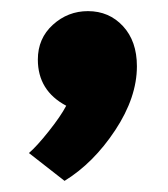

<svg xmlns="http://www.w3.org/2000/svg" viewBox="-20 -184 301 345"><path d="M32 91Q46 79 67.5 52Q89 25 99 6Q48 -21 48 -77Q48 -115 75 -139.5Q102 -164 138 -164Q176 -164 201 -137Q226 -110 226 -65Q226 -9 187 50Q148 109 96 141Z"/></svg>

Font: Overpass Heavy
Style: Regular
Weight: 900
Designer: Delve Withrington, Thomas Jockin
Foundry: Delve Fonts
Version: Version 3.000;DELV;Overpass